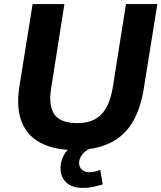

<svg xmlns="http://www.w3.org/2000/svg" viewBox="-20 -725 792 942"><path d="M344 11Q248 11 181.5 -23Q115 -57 87 -125.5Q59 -194 75 -300L140 -705H296L231 -292Q217 -208 246.5 -164.5Q276 -121 360 -121Q435 -121 476.5 -163Q518 -205 533 -294L598 -705H752L685 -288Q669 -188 628 -121.5Q587 -55 516.5 -22Q446 11 344 11ZM388 197Q334 197 305.5 170.5Q277 144 277 100Q277 51 310 12.5Q343 -26 393 -45L431 0Q398 13 383 34Q368 55 368 75Q368 95 382 107.5Q396 120 418 120Q432 120 444.5 117Q457 114 472 109L484 180Q456 188 434.5 192.5Q413 197 388 197Z"/></svg>

Font: Mulish ExtraLight ExtraBold
Style: Italic
Weight: 800
Italic angle: -9°
Version: Version 3.603